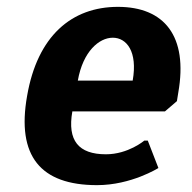

<svg xmlns="http://www.w3.org/2000/svg" viewBox="-20 -530 560 560"><path d="M309 -420C349 -420 382 -380 367 -295H207C222 -380 269 -420 309 -420ZM263 10C363 10 442 -40 442 -40L411 -120H401C401 -120 354 -80 289 -80C209 -80 176 -120 191 -205H461L496 -235L500 -260C529 -425 459 -510 324 -510C189 -510 89 -425 59 -250C28 -75 98 10 263 10Z"/></svg>

Font: Scada
Style: Bold Italic
Weight: 700
Designer: Jovanny Lemonad
Foundry: Jovanny Lemonad
Version: Version 3.005